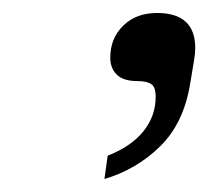

<svg xmlns="http://www.w3.org/2000/svg" viewBox="-20 -764 340 296"><path d="M146 -524Q182 -538 201 -561.5Q220 -585 220 -615Q220 -630 213 -634.5Q206 -639 192 -639Q170 -639 160 -649Q150 -659 150 -675Q150 -705 170 -724.5Q190 -744 222 -744Q281 -744 281 -690Q281 -682 279 -670L273 -634Q263 -574 227 -538.5Q191 -503 141 -488Z"/></svg>

Font: Be Vietnam
Style: Italic
Weight: 400
Italic angle: -9.33299°
Designer: Gabriel Lam
Foundry: TypeRant
Version: Version 3.000